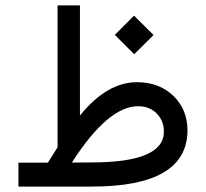

<svg xmlns="http://www.w3.org/2000/svg" viewBox="-20 -687 758 707"><path d="M402.8 -558.6 473.6 -629.4 545.4 -558.1 474.1 -487.3ZM316.9 -88.9Q583.5 -88.9 583.5 -202.1Q583.5 -242.7 556.9 -269.3Q530.3 -295.9 488.3 -295.9Q377.9 -295.9 244.6 -88.4ZM156.2 -87.9Q161.1 -95.7 191.9 -144.5V-667H274.4V-261.7Q374 -384.3 483.9 -384.3Q566.4 -384.3 618.4 -334Q670.4 -283.7 670.4 -206.1Q668.9 0 318.8 0H47.9V-87.9Z"/></svg>

Font: Vazir FD-WOL
Style: FD-WOL
Weight: 400
Foundry: Based on Dejavu fonts, by Saber Rastikerdar
Version: Version 26.0.0